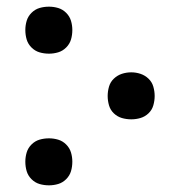

<svg xmlns="http://www.w3.org/2000/svg" viewBox="-20 -548 540 576"><path d="M127 -387Q112 -387 98.5 -391Q85 -395 74.5 -405.5Q64 -416 60 -429.5Q56 -443 56 -458Q56 -472 60 -485.5Q64 -499 74.5 -509.5Q85 -520 98.5 -524Q112 -528 127 -528Q141 -528 154.5 -524Q168 -520 178.5 -509.5Q189 -499 193 -485.5Q197 -472 197 -458Q197 -443 193 -429.5Q189 -416 178.5 -405.5Q168 -395 154.5 -391Q141 -387 127 -387ZM374 -190Q359 -190 345.5 -194Q332 -198 321.5 -208Q311 -218 307 -232Q303 -246 303 -260Q303 -274 307 -288Q311 -302 321.5 -312Q332 -322 345.5 -326.5Q359 -331 374 -331Q388 -331 401.5 -326.5Q415 -322 425.5 -312Q436 -302 440 -288Q444 -274 444 -260Q444 -246 440 -232Q436 -218 425.5 -208Q415 -198 401.5 -194Q388 -190 374 -190ZM127 8Q112 8 98.5 4Q85 0 74.5 -10.5Q64 -21 60 -34.5Q56 -48 56 -63Q56 -77 60 -90.5Q64 -104 74.5 -114.5Q85 -125 98.5 -129Q112 -133 127 -133Q141 -133 154.5 -129Q168 -125 178.5 -114.5Q189 -104 193 -90.5Q197 -77 197 -63Q197 -48 193 -34.5Q189 -21 178.5 -10.5Q168 0 154.5 4Q141 8 127 8Z"/></svg>

Font: Iosevka NFM
Style: Regular
Weight: 400
Monospace: yes
Designer: Belleve Invis
Foundry: Belleve Invis
Version: Version 29.0.4; ttfautohint (v1.8.4);Nerd Fonts 3.3.0